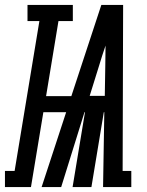

<svg xmlns="http://www.w3.org/2000/svg" viewBox="-75 -755 595 775"><path d="M-55 0V-65H-16L84 -670H36V-735H219V-670H161L111 -367H213L334 -735H422L420 -65H455V0H341L346 -302H344L294 0H218L268 -302H266L172 0H93L192 -302H100L50 0ZM287 -368H348L350 -490Q350 -510 350.5 -530.5Q351 -551 351 -571Q344 -551 337.5 -530.5Q331 -510 325 -490Z"/></svg>

Font: Iosevka Slab
Style: Bold Italic
Weight: 700
Italic angle: -9°
Monospace: yes
Designer: Belleve Invis
Foundry: Belleve Invis
Version: Version 11.1.0; ttfautohint (v1.8.3)